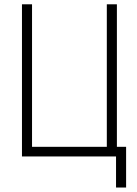

<svg xmlns="http://www.w3.org/2000/svg" viewBox="-20 -713 626 875"><path d="M80.1 0V-693.4H126V-43.9H466.8V-693.4H512.7V-43.9H554.7V141.6H508.8V0Z"/></svg>

Font: Cascadia Code NF ExtraLight
Style: Regular
Weight: 200
Monospace: yes
Designer: Aaron Bell
Foundry: Saja Typeworks
Version: Version 2404.023; ttfautohint (v1.8.4)